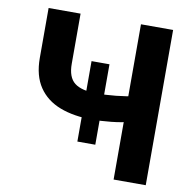

<svg xmlns="http://www.w3.org/2000/svg" viewBox="-81 -807 868 886"><g transform="rotate(10 353.0 -364.0)"><path d="M397.7 -520.5V-143.6H313.7V-520.5ZM76 -727.5H225.8V-493.2Q225.6 -429.7 258.7 -403.7Q291.9 -377.7 364.5 -377.7Q381.4 -377.7 404.6 -378.9Q427.8 -380.1 452.5 -382.6Q477.2 -385.1 499.3 -388.6Q521.3 -392.1 535.7 -396.5V-275.8Q520.6 -270.8 498.6 -266.9Q476.6 -263 451.9 -260.4Q427.1 -257.9 404.3 -256.6Q381.4 -255.3 364.5 -255.3Q277 -255.3 212.1 -280.1Q147.2 -305 111.7 -357.7Q76.2 -410.4 76 -493.2ZM508.8 -727.5H659.4V0H508.8Z"/></g></svg>

Font: Inter Tight
Style: Regular
Weight: 400
Designer: Rasmus Andersson
Foundry: rsms
Version: Version 3.002